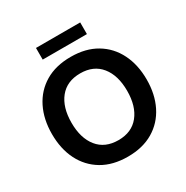

<svg xmlns="http://www.w3.org/2000/svg" viewBox="-200 -1061 1203 1241"><g transform="rotate(-30 401.5 -441.0)"><path d="M48 -360Q48 -470 90 -554Q132 -638 211 -685Q290 -732 402 -732Q513 -732 592 -685Q671 -638 713 -554Q755 -470 755 -360Q755 -250 713 -166Q671 -82 592 -35Q513 12 402 12Q290 12 211 -35Q132 -82 90 -165.5Q48 -249 48 -360ZM194 -360Q194 -245 248 -178Q302 -111 402 -111Q501 -111 555 -178Q609 -245 609 -360Q609 -475 555 -542Q501 -609 402 -609Q302 -609 248 -542Q194 -475 194 -360ZM237 -894H567V-807H237Z"/></g></svg>

Font: Kufam SemiBold
Style: Regular
Weight: 600
Designer: Wael Morcos, Artur Schmal
Foundry: Original Type
Version: Version 1.300; ttfautohint (v1.8.3)